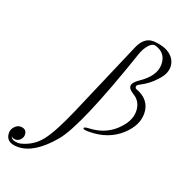

<svg xmlns="http://www.w3.org/2000/svg" viewBox="-220 -575 854 900"><g transform="rotate(20 207.0 -124.5)"><path d="M399 -466Q455 -461 482.5 -437Q510 -413 510 -378.5Q510 -344 477 -310Q449 -277 403 -253Q389 -247 389 -238.5Q389 -230 395 -228Q469 -201 469 -131Q469 -73 414 -22Q351 36 253 36Q225 36 225 29Q225 22 248 21Q327 18 378.5 -30Q430 -78 430 -128Q430 -178 389 -202Q364 -217 364 -233.5Q364 -250 395 -271Q466 -319 466 -375.5Q466 -432 413 -449Q407 -451 405 -451Q390 -451 375 -433Q360 -415 351 -391Q209 26 133 114Q46 217 -35 217Q-96 217 -96 168Q-96 151 -83 137Q-70 123 -54 123Q-38 123 -29 132Q-21 142 -22.5 155.5Q-24 169 -34 178.5Q-44 188 -57 188Q-70 188 -78 180Q-71 199 -39 199Q-33 199 -25 197Q33 182 70 135.5Q107 89 159 -30L320 -404Q345 -466 392 -466Q395 -466 399 -466Z"/></g></svg>

Font: Lovers Quarrel
Style: Regular
Weight: 400
Designer: Robert E. Leuschke
Foundry: Robert E. Leuschke
Version: Version 1.001